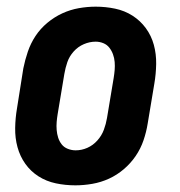

<svg xmlns="http://www.w3.org/2000/svg" viewBox="-20 -548 540 576"><path d="M206 8Q176 8 147.5 2Q119 -4 95.5 -19Q72 -34 56 -56.5Q40 -79 32.5 -106.5Q25 -134 25.5 -164Q26 -194 31 -223L50 -343Q55 -368 63.5 -393Q72 -418 86.5 -440Q101 -462 122 -479.5Q143 -497 167 -508Q191 -519 216.5 -523.5Q242 -528 267 -528Q297 -528 325.5 -522Q354 -516 377.5 -501Q401 -486 417.5 -463.5Q434 -441 441.5 -413.5Q449 -386 448.5 -356Q448 -326 443 -297L423 -177Q419 -152 410.5 -127Q402 -102 387 -80Q372 -58 351.5 -40.5Q331 -23 307 -12Q283 -1 257 3.5Q231 8 206 8ZM207 -97Q225 -97 242 -104.5Q259 -112 272 -126.5Q285 -141 291.5 -158.5Q298 -176 301 -194L321 -314Q323 -326 324 -338Q325 -350 324 -362Q323 -374 319 -385Q315 -396 308 -405Q301 -414 290 -418.5Q279 -423 267 -423Q249 -423 231.5 -415.5Q214 -408 201 -393.5Q188 -379 182 -361.5Q176 -344 173 -326L153 -206Q151 -194 150 -182Q149 -170 150 -158Q151 -146 154.5 -135Q158 -124 165 -115Q172 -106 183.5 -101.5Q195 -97 207 -97Z"/></svg>

Font: Iosevka Extrabold Oblique
Style: Regular
Weight: 800
Italic angle: -9°
Monospace: yes
Designer: Belleve Invis
Foundry: Belleve Invis
Version: Version 32.5.0; ttfautohint (v1.8.4)